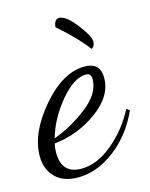

<svg xmlns="http://www.w3.org/2000/svg" viewBox="-111 -628 573 735"><g transform="rotate(-15 175.5 -260.5)"><path d="M-14 -72Q-14 -164 70 -262Q154 -360 240 -360Q302 -360 302 -299Q302 -226 224 -170Q146 -114 54 -105Q50 -88 50 -69Q50 15 129 15Q190 15 252 -36Q314 -87 353 -162L365 -153Q325 -64 254 -10Q183 44 108 44Q49 44 17.5 11.5Q-14 -21 -14 -72ZM59 -124Q129 -149 193.5 -199Q258 -249 258 -306Q258 -329 237 -329Q190 -329 135 -263.5Q80 -198 59 -124ZM172 -534Q175 -565 194 -565Q221 -565 259.5 -515Q298 -465 298 -444Q298 -425 284 -418Q246 -470 172 -534Z"/></g></svg>

Font: DancingScriptRegular
Style: Regular
Weight: 400
Designer: Pablo Impallari
Foundry: Pablo Impallari. www.impallari.com
Version: Version 1.002